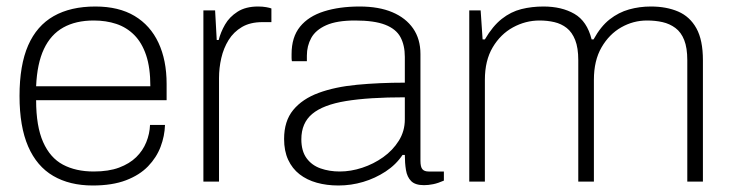

<svg xmlns="http://www.w3.org/2000/svg" viewBox="-20 -558 2247 590"><path d="M265 12Q194 12 143.5 -17.5Q93 -47 66.5 -108Q40 -169 40 -263Q40 -358 66.5 -418.5Q93 -479 145 -508.5Q197 -538 273 -538Q345 -538 393.5 -509Q442 -480 467 -426.5Q492 -373 492 -300V-250H91Q91 -170 112.5 -121.5Q134 -73 173.5 -52Q213 -31 268 -31Q314 -31 346 -43Q378 -55 398.5 -75Q419 -95 429.5 -121Q440 -147 441 -174H487Q486 -140 473.5 -107Q461 -74 435 -47Q409 -20 367 -4Q325 12 265 12ZM91 -293H442Q442 -350 429 -388.5Q416 -427 392.5 -450.5Q369 -474 337.5 -484.5Q306 -495 268 -495Q213 -495 174.5 -473.5Q136 -452 115 -407.5Q94 -363 91 -293Z M605 0V-526H641L646 -435H652Q658 -459 671.5 -482.5Q685 -506 710 -522Q735 -538 773 -538Q787 -538 798 -536Q809 -534 814 -532V-490H786Q749 -490 723.5 -475Q698 -460 682.5 -435Q667 -410 660 -379.5Q653 -349 653 -318V0Z M1020 12Q984 12 953.5 3.5Q923 -5 900.5 -22.5Q878 -40 865.5 -67Q853 -94 853 -131Q853 -186 881 -220Q909 -254 959 -272.5Q1009 -291 1077 -297.5Q1145 -304 1224 -304V-383Q1224 -419 1210.5 -444Q1197 -469 1163.5 -482Q1130 -495 1071 -495Q1015 -495 982.5 -480.5Q950 -466 936.5 -441.5Q923 -417 923 -387V-370H877Q876 -375 876 -380Q876 -385 876 -392Q876 -444 902 -476Q928 -508 975.5 -523Q1023 -538 1085 -538Q1144 -538 1185.5 -520.5Q1227 -503 1249.5 -470.5Q1272 -438 1272 -392V-64Q1272 -45 1278 -38Q1284 -31 1297 -31H1344V-3Q1326 5 1311 8Q1296 11 1283 11Q1256 11 1243.5 -1.5Q1231 -14 1227.5 -35.5Q1224 -57 1224 -82H1217Q1197 -52 1165 -31Q1133 -10 1096 1Q1059 12 1020 12ZM1024 -31Q1058 -31 1093 -42.5Q1128 -54 1157.5 -75Q1187 -96 1205.5 -125.5Q1224 -155 1224 -191V-259Q1113 -259 1043 -247.5Q973 -236 939.5 -208Q906 -180 906 -130Q906 -94 922 -72Q938 -50 965 -40.5Q992 -31 1024 -31Z M1422 0V-526H1457L1463 -437H1470Q1494 -478 1522 -500Q1550 -522 1582 -530Q1614 -538 1650 -538Q1706 -538 1745 -515.5Q1784 -493 1798 -437H1804Q1826 -477 1853.5 -498.5Q1881 -520 1913 -529Q1945 -538 1980 -538Q2028 -538 2064 -522.5Q2100 -507 2120 -471Q2140 -435 2140 -373V0H2092V-373Q2092 -411 2082.5 -435Q2073 -459 2055.5 -472Q2038 -485 2016 -490Q1994 -495 1968 -495Q1926 -495 1889 -474Q1852 -453 1828.5 -412.5Q1805 -372 1805 -313V0H1757V-373Q1757 -411 1747.5 -435Q1738 -459 1721.5 -472Q1705 -485 1683.5 -490Q1662 -495 1638 -495Q1595 -495 1556.5 -474Q1518 -453 1494 -412.5Q1470 -372 1470 -313V0Z"/></svg>

Font: Archivo Thin
Style: Regular
Weight: 250
Designer: Hector Gatti
Foundry: Omnibus-Type
Version: Version 2.001